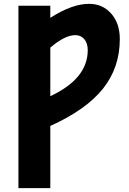

<svg xmlns="http://www.w3.org/2000/svg" viewBox="-20 -760 670 1000"><path d="M242 220H76V-730H242V-667Q355 -740 444 -740Q514 -740 559 -689.5Q604 -639 604 -556Q604 -409 517 -299Q430 -189 242 -104ZM242 -259Q437 -350 437 -499Q437 -535 419 -556Q401 -577 372 -577Q318 -577 242 -512Z"/></svg>

Font: M PLUS 1p ExtraBold
Style: Regular
Weight: 800
Version: Version 1.062